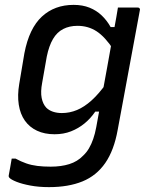

<svg xmlns="http://www.w3.org/2000/svg" viewBox="-20 -563 640 788"><path d="M282 -543Q319 -543 347.5 -531.5Q376 -520 397.5 -499.5Q419 -479 434 -452H464L446 -359Q411 -412 376.5 -434.5Q342 -457 298 -457Q265 -457 239.5 -444Q214 -431 197.5 -403Q181 -375 172 -331L153 -223Q146 -186 151 -161Q156 -136 170 -121Q181 -110 197.5 -104.5Q214 -99 234 -99Q266 -99 296 -111.5Q326 -124 356 -151Q386 -178 418 -223L398 -105H371Q352 -77 327 -56.5Q302 -36 271.5 -24Q241 -12 204 -12Q163 -12 132 -26.5Q101 -41 82 -68Q63 -95 57 -133.5Q51 -172 59 -219L80 -344Q90 -396 108 -433.5Q126 -471 152 -495Q178 -519 210.5 -531Q243 -543 282 -543ZM464 -532Q485 -532 505 -532Q525 -532 545 -532Q549 -532 551 -530.5Q553 -529 554 -527Q555 -525 554 -521Q542 -454 530.5 -394Q519 -334 508.5 -275.5Q498 -217 486.5 -156.5Q475 -96 463 -30Q448 54 412 106Q376 158 318.5 181.5Q261 205 181 205Q139 205 104.5 198.5Q70 192 47.5 183Q25 174 18 166Q17 164 16 162Q15 160 16 156Q19 139 22 123Q25 107 28 88H44Q66 100 87.5 107.5Q109 115 133.5 118Q158 121 188 121Q231 121 264.5 110.5Q298 100 321 76Q335 63 345 46Q355 29 362.5 7.5Q370 -14 375 -41Q388 -111 398.5 -170Q409 -229 420 -287.5Q431 -346 443 -416Q447 -435 450.5 -454.5Q454 -474 457.5 -493Q461 -512 464 -532Z"/></svg>

Font: RecMonoLinear Nerd Font Mono
Style: Italic
Weight: 400
Italic angle: -10°
Monospace: yes
Version: Version 1.085; ttfautohint (v1.8.4.7-5d5b);Nerd Fonts 3.2.1